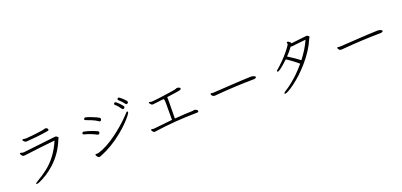

<svg xmlns="http://www.w3.org/2000/svg" viewBox="20 -1787 5960 2848"><g transform="rotate(-20 3000.0 -363.0)"><path d="M648 -697Q631 -689 522 -676Q484 -671 448.5 -667.5Q413 -664 386.5 -662Q360 -660 352 -659H344L298 -664Q289 -664 289 -653.5Q289 -643 304.5 -628.5Q320 -614 337 -614H347Q437 -620 510 -628Q557 -634 599 -639.5Q641 -645 663.5 -648.5Q686 -652 695.5 -655.5Q705 -659 705 -669Q703 -684 691.5 -692.5Q680 -701 670.5 -701Q661 -701 656.5 -700Q652 -699 648 -697ZM249 -477H245Q224 -477 213.5 -481.5Q203 -486 195 -486H193Q185 -485 185 -477.5Q185 -470 192 -458Q209 -428 230 -428H238Q243 -428 249 -429Q265 -432 356 -442Q400 -447 507 -460.5Q614 -474 734 -485Q634 -250 458 -115Q378 -54 294 -6Q259 14 259 26Q259 32 268 32Q277 32 295 26Q302 23 308 21Q440 -34 564 -146Q715 -284 793 -482Q797 -490 801 -496.5Q805 -503 805 -508Q805 -513 798 -519Q781 -536 763 -536Z M1910 -635Q1915 -627 1925.5 -627Q1936 -627 1944 -635.5Q1952 -644 1952 -653Q1952 -662 1937.5 -679Q1923 -696 1903 -714.5Q1883 -733 1866 -746Q1849 -759 1841.5 -759Q1834 -759 1827.5 -752Q1821 -745 1821 -737.5Q1821 -730 1826 -726Q1879 -678 1910 -635ZM1879 -600Q1879 -614 1833 -662Q1786 -711 1770 -711Q1762 -711 1755.5 -704Q1749 -697 1749 -689.5Q1749 -682 1754 -677Q1795 -644 1836 -583Q1843 -575 1852.5 -575Q1862 -575 1870.5 -584Q1879 -593 1879 -600ZM1279 -652Q1269 -652 1261.5 -644.5Q1254 -637 1254 -629Q1254 -616 1274.5 -610Q1295 -604 1355 -579.5Q1415 -555 1452 -527Q1460 -522 1468.5 -522Q1477 -522 1484 -531Q1491 -540 1491 -552Q1491 -564 1480 -572Q1454 -590 1362 -626Q1307 -647 1279 -652ZM1258 -86Q1255 -86 1243.5 -87Q1232 -88 1232 -76Q1232 -64 1249 -44Q1262 -28 1277 -28Q1287 -28 1306 -36Q1495 -111 1664 -250Q1738 -310 1792 -365Q1846 -420 1875 -458.5Q1904 -497 1904 -509Q1904 -521 1893 -521Q1882 -521 1864 -498Q1852 -483 1810 -442Q1705 -338 1582 -248Q1423 -131 1292 -91Q1283 -89 1276.5 -87.5Q1270 -86 1263 -86ZM1182 -462Q1172 -462 1165 -454.5Q1158 -447 1158 -439Q1158 -425 1175 -421Q1274 -396 1362 -349Q1368 -346 1377 -346Q1386 -346 1393 -354Q1400 -362 1400 -374.5Q1400 -387 1386 -394Q1371 -403 1309.5 -426Q1248 -449 1182 -462Z M2526 -420V-498Q2526 -515 2523 -518Q2687 -539 2724 -548Q2745 -553 2750 -558.5Q2755 -564 2755 -572Q2755 -585 2737 -591Q2719 -597 2707.5 -597Q2696 -597 2686 -590Q2669 -581 2468 -554Q2322 -534 2288 -534H2282L2251 -541Q2243 -541 2241.5 -537Q2240 -533 2240 -532Q2240 -522 2264 -499Q2275 -489 2285.5 -489Q2296 -489 2374 -499Q2405 -503 2430.5 -506Q2456 -509 2462 -510Q2466 -503 2471 -497Q2476 -491 2476 -444V-177Q2333 -164 2183 -146H2177L2143 -150Q2133 -150 2133 -142Q2133 -138 2136 -132Q2150 -101 2176 -97Q2181 -97 2188 -98.5Q2195 -100 2203 -101Q2513 -146 2859 -150Q2887 -150 2887 -169V-172Q2886 -182 2869 -191.5Q2852 -201 2842 -202H2837Q2830 -202 2823 -200Q2816 -198 2809 -197Q2697 -195 2523 -181Z M3155 -349Q3144 -349 3144 -340Q3144 -336 3149 -326Q3163 -297 3193 -297H3202Q3207 -297 3213 -298Q3543 -326 3821 -328Q3834 -328 3848.5 -333.5Q3863 -339 3863 -349L3862 -353Q3859 -361 3840.5 -370Q3822 -379 3790 -379H3787Q3635 -374 3484.5 -364Q3334 -354 3194 -346H3190Z M4528 -638V-640Q4528 -654 4506 -669Q4490 -680 4483 -680Q4476 -680 4472.5 -677.5Q4469 -675 4469 -669L4472 -651Q4472 -642 4468 -635Q4407 -542 4307 -440Q4266 -399 4237 -373Q4208 -347 4197.5 -339Q4187 -331 4187 -321.5Q4187 -312 4198 -312Q4230 -312 4368 -443Q4397 -426 4450.5 -387Q4504 -348 4548 -310Q4487 -237 4424 -176Q4305 -64 4203 -2Q4178 14 4178 25V28Q4180 33 4193 33Q4206 33 4245.5 11.5Q4285 -10 4340 -51Q4467 -144 4586 -280Q4730 -443 4801 -614Q4803 -618 4806 -621.5Q4809 -625 4811.5 -629.5Q4814 -634 4814 -639Q4814 -644 4801.5 -655Q4789 -666 4775 -666ZM4502 -596Q4508 -593 4517 -593L4530 -594Q4542 -595 4603 -602.5Q4664 -610 4744 -617Q4688 -488 4582 -352Q4521 -402 4401 -476Q4451 -526 4502 -596Z M5155 -349Q5144 -349 5144 -340Q5144 -336 5149 -326Q5163 -297 5193 -297H5202Q5207 -297 5213 -298Q5543 -326 5821 -328Q5834 -328 5848.5 -333.5Q5863 -339 5863 -349L5862 -353Q5859 -361 5840.5 -370Q5822 -379 5790 -379H5787Q5635 -374 5484.5 -364Q5334 -354 5194 -346H5190Z"/></g></svg>

Font: LXGW WenKai TC Light
Style: Regular
Weight: 300
Designer: LXGW / Fontworks Inc.
Foundry: LXGW / Fontworks Inc.
Version: Version 1.330